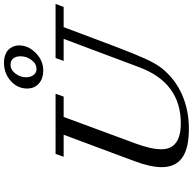

<svg xmlns="http://www.w3.org/2000/svg" viewBox="-22 -943 978 974"><g transform="rotate(-90 467.0 -456.0)"><path d="M597.2 -725.6Q555.2 -725.6 530 -748Q504.9 -770.5 504.9 -807.1Q504.9 -856.4 543.5 -890.6Q582 -924.8 635.7 -924.8Q657.2 -924.8 673.6 -918.9Q689.9 -913.1 699.2 -904.5Q708.5 -896 714.4 -885Q720.2 -874 721.9 -865.2Q723.6 -856.4 723.6 -848.1Q723.6 -800.8 685.1 -763.2Q646.5 -725.6 597.2 -725.6ZM603.5 -759.8Q630.4 -759.8 649.4 -784.9Q668.5 -810.1 668.5 -841.3Q668.5 -864.7 657.2 -878.2Q646 -891.6 626 -891.6Q600.1 -891.6 581.1 -867.2Q562 -842.8 562 -812.5Q562 -790 573.5 -774.9Q585 -759.8 603.5 -759.8ZM300.8 13.2Q201.2 13.2 153.6 -21Q106 -55.2 106 -124.5Q106 -181.2 137.2 -264.6L270.5 -622.1H158.7L173.3 -663.1H478.5L463.9 -622.1H360.8L227.1 -260.3Q196.8 -178.7 196.8 -127Q196.8 -27.8 328.1 -27.8Q534.2 -27.8 612.8 -238.3L756.8 -622.1H645L659.7 -663.1H934.1L918.9 -622.1H816.4L716.8 -357.4Q681.2 -263.2 656 -208Q630.9 -152.8 606 -122.1Q551.3 -55.2 472.7 -21Q394 13.2 300.8 13.2Z"/></g></svg>

Font: Elstob 6pt
Style: Italic
Weight: 400
Italic angle: -20°
Designer: Peter S. Baker
Version: Version 1.015